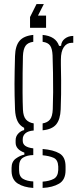

<svg xmlns="http://www.w3.org/2000/svg" viewBox="-20 -777 383 946"><path d="M144 149Q97 146 67.8 127.5Q38.5 109 37 68Q37 63.5 37 59.2Q37 55 37 50Q37 19 58.5 3.8Q80 -11.5 100 -15V-25Q57 -41 57 -74Q57 -78 57 -80.2Q57 -82.5 57 -86Q57 -105.5 70.2 -119.2Q83.5 -133 99 -136V-147Q76.5 -158.5 66 -180.8Q55.5 -203 54 -238Q52.5 -276.5 52 -306.5Q51.5 -336.5 51.5 -364.5Q51.5 -392.5 52.2 -425Q53 -457.5 54 -501Q55.5 -551.5 76.5 -576Q97.5 -600.5 144 -605V-571Q117 -567.5 105.8 -551.2Q94.5 -535 93 -501Q92 -467.5 91.5 -418.8Q91 -370 91.2 -320.8Q91.5 -271.5 93 -237Q94.5 -203.5 108 -188.2Q121.5 -173 146 -169V-134Q119 -132 105.5 -120.5Q92 -109 92 -91Q92 -89.5 92 -87.5Q92 -85.5 92 -84Q92 -67 105.2 -58Q118.5 -49 144 -46V-13Q114 -12.5 94 -0.5Q74 11.5 74 44Q74 47.5 74 52Q74 56.5 74 62Q74 92.5 93.2 104Q112.5 115.5 144 117ZM190 149V118Q224 115.5 244.8 104.2Q265.5 93 267 61Q267 56.5 267 52Q267 47.5 267 43Q265.5 10 244 0.5Q222.5 -9 190 -12V-43Q243.5 -38.5 273.2 -21Q303 -3.5 303 43Q303 47.5 303 52.5Q303 57.5 303 62Q303 109 271.2 127.8Q239.5 146.5 190 149ZM190 -135V-169Q214 -173 226.2 -188Q238.5 -203 240 -239Q241.5 -276.5 241.8 -323.2Q242 -370 241.2 -417.2Q240.5 -464.5 239 -504Q237.5 -537 227 -552.2Q216.5 -567.5 190 -571V-605Q255 -599 271 -551H281Q282 -573 299.5 -586.5Q317 -600 341 -600V-566H333Q309 -566 294.5 -544.8Q280 -523.5 280 -483V-459Q281 -414.5 281.2 -380.2Q281.5 -346 281 -312.8Q280.5 -279.5 279 -238Q277 -188.5 256.8 -164Q236.5 -139.5 190 -135ZM196 -757 167 -700H207V-640H128V-693L160 -757Z"/></svg>

Font: Big Shoulders Stencil Text SC Thin
Style: Regular
Weight: 100
Designer: Patric King
Foundry: XO Type Co
Version: Version 2.001